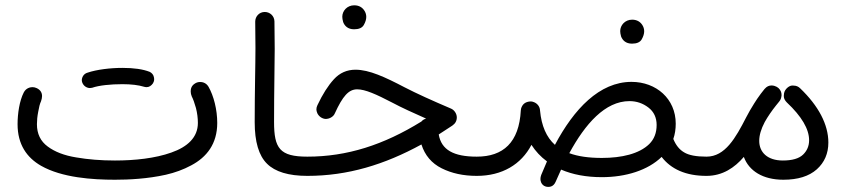

<svg xmlns="http://www.w3.org/2000/svg" viewBox="-20 -655 3254 731"><path d="M46.9 -182.1C46.9 -104.5 82.5 -54.7 136.2 -23.9C215.8 21.5 331.5 29.3 417.5 29.3C470.2 29.3 541.5 25.9 611.3 10.3C646 2.4 678.2 -9.3 708 -25.4C767.1 -56.6 807.1 -107.4 807.1 -187C807.1 -237.3 793.9 -289.6 773.9 -324.7C763.7 -341.8 748 -342.8 741.7 -342.8C735.4 -342.8 729.5 -341.3 723.6 -337.9C706.5 -328.1 706.1 -313.5 706.1 -306.2C706.1 -300.3 707.5 -294.4 710 -288.1C715.3 -277.8 720.7 -263.2 726.1 -243.7C731 -224.1 733.4 -205.1 733.4 -187C733.4 -131.8 693.8 -95.7 632.3 -74.2C570.8 -52.2 493.2 -43.9 417.5 -43.9C364.3 -43.9 314.9 -47.9 270 -55.7C224.6 -63 188.5 -77.1 161.6 -97.2C134.3 -117.2 120.6 -145.5 120.6 -182.1C120.6 -196.3 122.1 -212.4 125.5 -229.5C128.4 -246.6 131.8 -260.3 136.2 -269.5C138.7 -276.9 140.1 -283.2 140.1 -289.1C140.1 -302.7 133.3 -313 120.1 -319.3C114.7 -321.8 109.4 -323.2 104 -323.2C96.2 -323.2 79.6 -320.8 70.3 -302.7C54.2 -271 46.9 -222.7 46.9 -182.1ZM293 -341.3C298.3 -326.2 312 -319.8 322.3 -319.8C324.7 -319.8 327.6 -320.3 330.6 -320.8C357.4 -330.1 401.4 -334.5 446.3 -334.5C480 -334.5 507.3 -331.1 528.3 -324.7C531.7 -323.7 534.7 -323.2 538.1 -323.2C547.4 -323.2 555.7 -328.1 562.5 -337.9C565.4 -342.8 566.9 -347.7 566.9 -353C566.9 -358.9 565.9 -373 550.3 -381.3C524.4 -391.6 489.7 -396.5 446.3 -396.5C399.4 -396.5 348.1 -390.1 313.5 -378.4C297.4 -374 291.5 -359.4 291.5 -349.6C291.5 -347.2 292 -344.2 293 -341.3Z M949.7 -189.9C949.7 -115.2 965.3 -62.5 996.6 -31.7C1027.3 -1 1078.6 14.6 1149.9 14.6H1150.4C1171.4 14.6 1186.5 -2 1186.5 -22C1186.5 -43 1171.4 -58.6 1150.4 -58.6H1149.9C1044.9 -58.6 1023.4 -90.3 1023.4 -190.9C1023.4 -313.5 1025.9 -408.2 1025.9 -468.8C1025.9 -503.4 1025.4 -538.6 1024.9 -573.7C1024.4 -594.7 1007.3 -609.4 988.3 -609.4H986.8C966.8 -608.9 951.7 -592.3 951.7 -572.8V-571.3C952.1 -538.1 952.6 -504.9 952.6 -472.2C952.6 -407.2 949.7 -310.5 949.7 -189.9Z M1333.5 -389.6C1300.8 -389.6 1273.4 -377.4 1251.5 -353.5C1229 -329.1 1208 -295.9 1188.5 -254.4C1186 -249 1184.6 -244.1 1184.6 -238.8C1184.6 -231.4 1188 -217.3 1202.1 -208C1208.5 -204.1 1214.8 -202.1 1221.2 -202.1C1229.5 -202.1 1248.5 -207.5 1254.9 -223.6C1284.7 -288.6 1307.1 -314.9 1339.8 -314.9C1370.6 -314.9 1412.6 -295.9 1473.6 -264.2C1510.3 -244.6 1552.7 -225.6 1602.1 -203.6L1601.1 -203.1C1594.7 -201.2 1588.9 -197.8 1584.5 -192.4C1440.4 -103 1300.8 -58.6 1150.4 -58.6C1129.4 -58.6 1113.3 -41.5 1113.3 -22C1113.3 -2.4 1130.4 14.6 1150.4 14.6C1304.2 14.6 1444.3 -28.3 1584.5 -105C1597.7 -63.5 1623.5 -33.2 1661.6 -14.2C1699.7 4.9 1744.1 14.6 1794.9 14.6H1795.4C1816.4 14.6 1831.5 -2 1831.5 -22C1831.5 -43 1816.4 -58.6 1795.4 -58.6H1794.9C1707 -58.6 1660.2 -84.5 1650.4 -143.1C1667.5 -153.8 1684.6 -165 1702.1 -176.8C1713.4 -184.6 1719.2 -194.8 1719.2 -208C1719.2 -221.7 1710 -236.3 1696.8 -241.7C1624.5 -272.5 1566.4 -298.8 1520 -322.8C1446.3 -361.3 1385.7 -389.6 1333.5 -389.6ZM1283.2 -591.3C1283.2 -585.9 1284.2 -579.1 1286.6 -570.8C1292 -556.6 1304.2 -543.5 1328.1 -543.5C1346.2 -543.5 1358.9 -548.8 1365.2 -560.1C1371.6 -571.3 1374.5 -581.5 1374.5 -590.8C1374.5 -599.1 1372.1 -607.4 1367.2 -614.7C1359.9 -626 1347.7 -634.8 1328.6 -634.8C1301.3 -634.8 1283.2 -613.3 1283.2 -591.3Z M1758.8 -22C1758.8 -2 1775.4 14.6 1795.4 14.6C1891.6 14.6 1964.4 -28.8 2003.4 -103.5C2019 -79.1 2038.6 -58.1 2062.5 -40.5C2055.2 -23.9 2047.9 -6.8 2040.5 11.2C2038.6 16.6 2037.6 21.5 2037.6 26.4C2037.6 32.7 2039.6 45.4 2051.8 52.7C2056.2 55.2 2061 56.6 2066.4 56.6C2072.8 56.6 2087.4 56.2 2095.7 36.6C2102.5 20.5 2109.4 5.4 2116.2 -9.3C2160.6 9.8 2212.4 19.5 2271.5 19.5C2362.8 19.5 2446.8 -6.8 2499 -57.6C2534.7 -11.2 2590.8 14.6 2669.4 14.6H2669.9C2690.9 14.6 2706.1 -2 2706.1 -22C2706.1 -42 2690.9 -58.6 2669.9 -58.6H2669.4C2630.9 -58.6 2602.5 -64 2585 -74.7C2566.9 -85 2553.2 -102.1 2543.5 -126C2549.8 -144 2552.7 -163.6 2552.7 -184.1C2552.7 -278.8 2478.5 -343.3 2384.3 -343.3C2262.2 -343.3 2165 -239.7 2092.8 -103.5C2060.5 -132.3 2041.5 -175.8 2036.1 -233.9C2035.6 -251 2023.4 -263.7 2008.3 -267.6H2007.8C2007.3 -268.1 2007.3 -268.1 2006.8 -268.1C2005.4 -268.6 2004.4 -268.6 2002.9 -268.6H1997.1C1981.4 -267.1 1970.7 -259.8 1965.3 -245.6C1965.3 -245.1 1965.3 -245.1 1964.8 -244.6C1964.8 -244.1 1964.8 -243.7 1964.4 -243.2C1964.4 -242.7 1964.4 -242.2 1963.9 -241.2C1963.4 -239.3 1962.9 -237.3 1962.9 -234.9C1956.5 -112.3 1895.5 -58.6 1795.4 -58.6C1775.4 -58.6 1758.8 -43 1758.8 -22ZM2341.3 -536.6C2341.3 -531.2 2342.3 -524.4 2344.7 -516.1C2350.1 -502 2362.3 -488.8 2386.2 -488.8C2404.3 -488.8 2417 -494.1 2423.3 -505.4C2429.7 -516.6 2432.6 -526.9 2432.6 -536.1C2432.6 -544.4 2430.2 -552.7 2425.3 -560.1C2418 -571.3 2405.8 -580.1 2386.7 -580.1C2359.4 -580.1 2341.3 -558.6 2341.3 -536.6ZM2376.5 -270C2403.8 -270 2427.7 -261.7 2448.7 -245.6C2469.7 -229.5 2480 -207 2480 -179.2C2480 -149.4 2470.7 -125 2451.7 -106.4C2413.6 -69.3 2347.2 -53.7 2271.5 -53.7C2221.2 -53.7 2180.2 -59.6 2147.5 -71.8C2208 -183.1 2283.7 -270 2376.5 -270Z M2633.3 -22C2633.3 -2 2649.9 14.6 2669.9 14.6C2731 14.6 2776.9 -16.6 2812 -57.6C2831.5 -4.4 2884.3 29.3 2962.4 29.3C3017.6 29.3 3060.1 16.1 3089.8 -10.3C3119.1 -36.6 3133.8 -70.8 3133.8 -112.3C3133.8 -181.2 3096.2 -252 3026.4 -318.8C3019.5 -325.7 3011.2 -329.1 3001 -329.1C3000.5 -329.1 2988.3 -332.5 2974.1 -317.4C2967.8 -310.5 2964.4 -302.2 2964.4 -292.5C2964.4 -292 2961.4 -279.3 2975.6 -265.1C3032.2 -211.9 3060.5 -163.6 3060.5 -121.1C3060.5 -99.1 3052.7 -81.1 3037.6 -66.4C3022 -51.3 2996.1 -43.9 2960.4 -43.9C2901.9 -43.9 2870.6 -75.2 2870.6 -118.7C2870.6 -139.6 2877.4 -163.6 2891.6 -190.4C2903.3 -211.4 2918.9 -233.9 2934.1 -252.9C2938 -258.3 2942.4 -263.2 2946.8 -268.6C2949.2 -271.5 2951.2 -274.9 2952.6 -278.3C2954.1 -282.2 2955.1 -286.6 2955.6 -292V-293.5C2955.6 -303.2 2952.1 -311.5 2944.8 -318.8C2943.8 -319.3 2942.9 -320.3 2942.4 -320.8C2939 -323.7 2935.1 -325.7 2930.7 -327.1C2930.2 -327.6 2930.2 -327.6 2929.7 -327.6C2925.3 -329.1 2921.4 -329.6 2917.5 -329.6C2907.7 -329.6 2899.4 -325.7 2892.6 -317.9L2890.6 -315.9C2886.2 -310.5 2881.3 -304.2 2876.5 -297.9C2867.2 -285.2 2858.4 -272.9 2851.1 -260.7C2839.8 -242.7 2829.6 -225.1 2820.8 -208C2780.8 -129.9 2740.7 -58.6 2669.9 -58.6C2649.9 -58.6 2633.3 -43 2633.3 -22Z"/></svg>

Font: Mikhak
Style: Regular
Weight: 400
Designer: Amin Abedi
Version: Version 3.2